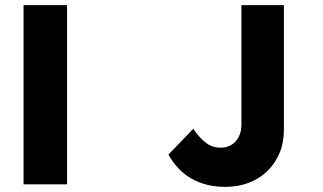

<svg xmlns="http://www.w3.org/2000/svg" viewBox="-20 -720 1260 750"><path d="M72 0V-700H242V0ZM638 -116 735 -217Q749 -196 762 -182.5Q775 -169 787.5 -160Q800 -151 813.5 -147Q827 -143 842 -143Q866 -143 884.5 -154.5Q903 -166 913 -186Q923 -206 923 -233V-552V-700H1089V-552V-213Q1089 -162 1071.5 -121Q1054 -80 1023 -50.5Q992 -21 950.5 -5.5Q909 10 860 10Q822 10 788 1.5Q754 -7 726 -23.5Q698 -40 676 -63.5Q654 -87 638 -116Z"/></svg>

Font: Mach
Style: Bold
Weight: 700
Version: Version 1.002